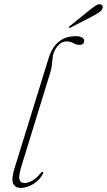

<svg xmlns="http://www.w3.org/2000/svg" viewBox="-20 -891 511 918"><path d="M341.5 -718Q363.5 -718 373 -711.2Q382.5 -704.5 382.5 -696Q382.5 -676.5 359 -676.5Q344 -676.5 330.5 -684.8Q317 -693 297 -693Q273.5 -693 253.5 -668.2Q233.5 -643.5 231.5 -613.5Q229.5 -592 227.2 -574.8Q225 -557.5 219 -539.5L84.5 -103Q68 -50 73 -33Q78 -16 97 -16Q114 -16 134.2 -27.2Q154.5 -38.5 175 -64Q179 -70 183 -69Q188.5 -68.5 185.5 -60.5Q170.5 -31 140 -11.8Q109.5 7.5 79.5 7.5Q52.5 7.5 43 -13.5Q33.5 -34.5 49.5 -86.5L212 -611.5Q245 -718 341.5 -718ZM408.5 -843Q426.5 -857 438.8 -864.8Q451 -872.5 461 -870Q469 -868 470.8 -861.2Q472.5 -854.5 468.5 -847.5Q464 -838.5 453 -831.2Q442 -824 427.5 -816L317 -759Q311.5 -755.5 309.5 -759Q307.5 -762 314 -766.5Z"/></svg>

Font: Fraunces 72pt S000 Thin
Style: Italic
Weight: 100
Italic angle: -16°
Version: Version 1.000; ttfautohint (v1.8.3)